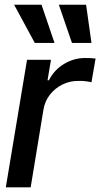

<svg xmlns="http://www.w3.org/2000/svg" viewBox="-20 -802 429 822"><path d="M4.9 0 95.7 -545.9H198.2L183.6 -458.5H189.5Q211.4 -502.4 253.9 -528.1Q296.4 -553.7 344.2 -553.7Q354.5 -553.7 367.4 -553.2Q380.4 -552.7 389.2 -551.3L371.6 -449.7Q365.7 -451.7 349.6 -453.9Q333.5 -456.1 316.9 -455.6Q279.3 -456.1 247.3 -440.2Q215.3 -424.3 193.6 -396.5Q171.9 -368.7 166 -332.5L111.3 0ZM128.9 -618.2 40.5 -781.7H157.7L213.4 -618.2ZM288.1 -618.2 231.9 -781.7H348.6L371.6 -618.2Z"/></svg>

Font: Inter Tight Medium
Style: Italic
Weight: 500
Italic angle: -9.39999°
Designer: Rasmus Andersson
Foundry: rsms
Version: Version 3.004